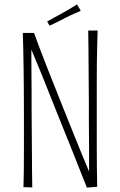

<svg xmlns="http://www.w3.org/2000/svg" viewBox="-20 -854 548 875"><path d="M84 -704H135Q146 -673 160.5 -635Q175 -597 192 -553.5Q209 -510 227.5 -464Q246 -418 264 -372Q288 -313 310.5 -256.5Q333 -200 352.5 -152.5Q372 -105 386 -72Q386 -113 386 -153Q386 -193 385.5 -231.5Q385 -270 385 -307.5Q385 -345 385 -382Q385 -415 384.5 -448Q384 -481 384 -514Q384 -547 383.5 -580Q383 -613 383 -647Q383 -681 382 -715H425Q424 -686 423 -649.5Q422 -613 421.5 -571.5Q421 -530 421 -484.5Q421 -439 421 -391Q421 -340 421 -288.5Q421 -237 421 -186.5Q421 -136 421.5 -90Q422 -44 423 -3L376 1Q360 -38 343.5 -80.5Q327 -123 309.5 -166.5Q292 -210 274.5 -253.5Q257 -297 240 -339Q220 -389 202 -434.5Q184 -480 168.5 -518Q153 -556 141 -584.5Q129 -613 123 -628Q123 -598 123 -566Q123 -534 123.5 -501Q124 -468 124 -433.5Q124 -399 124 -364Q124 -330 124.5 -295Q125 -260 125 -224.5Q125 -189 125.5 -152Q126 -115 126 -77Q126 -39 127 0L87 -1Q88 -36 88.5 -77Q89 -118 89 -164Q89 -210 89 -258Q89 -306 89 -355Q89 -404 88.5 -452.5Q88 -501 87.5 -546Q87 -591 86 -631Q85 -671 84 -704ZM206 -737 195 -756Q209 -764 227 -774Q245 -784 264 -794Q276 -801 287.5 -807.5Q299 -814 310 -821Q321 -828 331 -834L348 -805Q337 -800 324.5 -794.5Q312 -789 300 -783.5Q288 -778 275 -771Q264 -765 252 -759Q240 -753 228.5 -747.5Q217 -742 206 -737Z"/></svg>

Font: Truculenta Thin
Style: Regular
Weight: 250
Version: Version 1.002